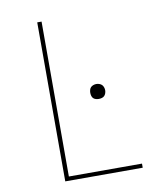

<svg xmlns="http://www.w3.org/2000/svg" viewBox="-82 -805 765 874"><g transform="rotate(-10 300.0 -367.5)"><path d="M149 0V-735H169V-19H507V0ZM365 -343Q358 -343 351 -345Q344 -347 339.5 -351.5Q335 -356 333 -363Q331 -370 331 -377Q331 -384 333 -391Q335 -398 339.5 -402.5Q344 -407 351 -409.5Q358 -412 365 -412Q372 -412 379 -409.5Q386 -407 390.5 -402.5Q395 -398 397.5 -391Q400 -384 400 -377Q400 -370 397.5 -363Q395 -356 390.5 -351.5Q386 -347 379 -345Q372 -343 365 -343Z"/></g></svg>

Font: Iosevka Thin Extended
Style: Regular
Weight: 100
Width: 7
Monospace: yes
Designer: Belleve Invis
Foundry: Belleve Invis
Version: Version 32.5.0; ttfautohint (v1.8.4)